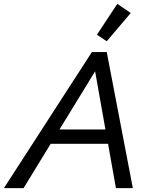

<svg xmlns="http://www.w3.org/2000/svg" viewBox="-72 -972 767 992"><path d="M-51.8 0 402.8 -703.1H479.5L614.3 0H526.9L486.3 -229H189.9L49.8 0ZM419.4 -603.5 235.4 -303.2H472.7ZM479.5 -758.8 428.7 -792.5 534.2 -952.1 603.5 -904.8Z"/></svg>

Font: Schibsted Grotesk
Style: Italic
Weight: 400
Italic angle: -12°
Designer: Bakken & Baeck AS, Henrik Kongsvoll
Foundry: Schibsted ASA
Version: Version 1.100; ttfautohint (v1.8.4.7-5d5b);gftools[0.9.25]